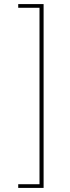

<svg xmlns="http://www.w3.org/2000/svg" viewBox="-20 -780 341 938"><path d="M69 -760H193V138H69V120H173V-742H69Z"/></svg>

Font: IBM Plex Sans Thin
Style: Regular
Weight: 250
Designer: Mike Abbink, Paul van der Laan, Pieter van Rosmalen
Foundry: Bold Monday
Version: Version 3.201